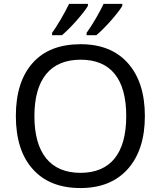

<svg xmlns="http://www.w3.org/2000/svg" viewBox="-20 -951 821 981"><path d="M246.1 -771H296.4C317.9 -789.1 342.8 -814 371.1 -845.7C398.9 -877.4 418.5 -902.8 429.2 -920.9V-931.2H333C320.3 -905.3 305.7 -877.9 288.6 -849.1C271.5 -820.3 257.3 -798.3 246.1 -783.2ZM422.4 -771H472.2C493.7 -789.1 518.6 -814 546.9 -845.7C574.7 -877.4 594.2 -902.8 605 -920.9V-931.2H509.3C501 -913.1 488.3 -889.2 471.2 -859.4C454.1 -829.6 437.5 -804.2 422.4 -783.2ZM720.2 -357.9C720.2 -472.7 691.4 -563 633.8 -627.9C576.2 -692.9 495.6 -725.1 392.1 -725.1C285.6 -725.1 204.1 -693.4 147 -629.4C89.8 -565.4 61 -475.1 61 -358.9C61 -241.7 89.8 -150.9 147.5 -86.9C204.6 -22.5 286.1 9.8 391.1 9.8C495.1 9.8 575.7 -22.9 633.8 -88.4C691.4 -153.8 720.2 -243.7 720.2 -357.9ZM155.8 -357.9C155.8 -545.9 237.3 -646 392.1 -646C544.9 -646 625 -548.8 625 -357.9C625 -166.5 543.9 -67.9 391.1 -67.9C237.3 -67.9 155.8 -168.9 155.8 -357.9Z"/></svg>

Font: Noto Reveo Sans
Style: Regular
Weight: 400
Designer: Monotype Design team
Foundry: Monotype Imaging Inc.
Version: Version 1.04